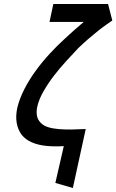

<svg xmlns="http://www.w3.org/2000/svg" viewBox="-20 -720 578 954"><path d="M538 -618 517 -700H245L226 -611H396Q369 -588 352 -573Q335 -558 322.5 -546.5Q310 -535 297 -523Q263 -492 226.5 -452.5Q190 -413 157.5 -368.5Q125 -324 101 -277Q77 -230 66 -185Q57 -143 63 -109Q69 -75 88 -50Q107 -26 138.5 -12.5Q170 1 211 5Q252 9 297 6L255 189L342 214L406 -79Q370 -77 336 -76.5Q302 -76 272 -78.5Q242 -81 219.5 -88Q197 -95 183 -109Q167 -125 163.5 -145.5Q160 -166 165 -189Q173 -226 196 -266Q219 -306 248.5 -344.5Q278 -383 310.5 -418Q343 -453 369 -481Q395 -506 420 -527.5Q445 -549 467 -566.5Q489 -584 507.5 -597Q526 -610 538 -618Z"/></svg>

Font: Advent Pro SemiBold
Style: Italic
Weight: 600
Italic angle: -12°
Version: Version 3.000